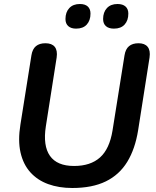

<svg xmlns="http://www.w3.org/2000/svg" viewBox="-20 -929 778 959"><path d="M341 10Q274 10 220.5 -9.5Q167 -29 131.5 -68.5Q96 -108 82.5 -167.5Q69 -227 82 -307L137 -653Q142 -684 159.5 -698.5Q177 -713 207 -713Q239 -713 253.5 -695Q268 -677 263 -642L209 -298Q194 -201 229.5 -150.5Q265 -100 350 -100Q432 -100 479.5 -142.5Q527 -185 542 -277L602 -653Q607 -684 624.5 -698.5Q642 -713 672 -713Q703 -713 717.5 -695Q732 -677 727 -642L670 -279Q655 -185 615.5 -120.5Q576 -56 508.5 -23Q441 10 341 10ZM549 -786Q523 -786 509 -798.5Q495 -811 495 -834Q495 -868 514 -888.5Q533 -909 567 -909Q593 -909 607 -896.5Q621 -884 621 -861Q621 -827 602.5 -806.5Q584 -786 549 -786ZM360 -786Q335 -786 321 -798.5Q307 -811 307 -834Q307 -868 326 -888.5Q345 -909 379 -909Q405 -909 418.5 -896.5Q432 -884 432 -861Q432 -827 413.5 -806.5Q395 -786 360 -786Z"/></svg>

Font: Nunito ExtraLight
Style: Italic
Weight: 200
Italic angle: -9°
Designer: Vernon Adams
Foundry: Vernon Adams
Version: Version 3.602